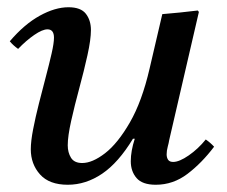

<svg xmlns="http://www.w3.org/2000/svg" viewBox="-20 -498 626 530"><path d="M393 -309 428 -459Q452 -461 477 -463.5Q502 -466 526 -469L529 -465L447 -111Q446 -104 443 -93Q440 -82 440 -72Q440 -63 444 -57Q448 -51 458 -51Q475 -51 501 -69Q527 -87 548 -113Q561 -104 571 -93Q537 -48 497.5 -18Q458 12 410 12Q373 12 357 -6.5Q341 -25 341 -53Q341 -81 352 -115H347Q307 -49 262 -18.5Q217 12 167 12Q116 12 90.5 -16.5Q65 -45 65 -86Q65 -108 71.5 -141.5Q78 -175 87.5 -212.5Q97 -250 106.5 -286Q116 -322 122.5 -350.5Q129 -379 129 -394Q129 -417 111 -417Q97 -417 74.5 -401.5Q52 -386 30 -363Q23 -368 17.5 -373Q12 -378 7 -384Q47 -431 89.5 -454.5Q132 -478 169 -478Q203 -478 217 -460Q231 -442 231 -415Q231 -389 221.5 -346Q212 -303 199 -255Q186 -207 176.5 -164.5Q167 -122 167 -97Q167 -77 176 -62.5Q185 -48 207 -48Q235 -48 270 -75Q305 -102 338.5 -160Q372 -218 393 -309Z"/></svg>

Font: Tiro Gurmukhi
Style: Italic
Weight: 400
Italic angle: -11°
Designer: Gurmukhi: John Hudson & Fiona Ross, assisted by Paul Hanslow. Latin: John Hudson with Paul Hanslow, assisted by Kaja Soj
Foundry: Tiro Typeworks Ltd.
Version: Version 1.52